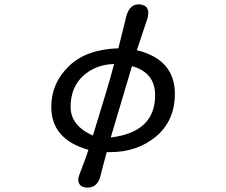

<svg xmlns="http://www.w3.org/2000/svg" viewBox="-20 -728 1040 883"><path d="M339.8 95.7Q339.8 86.9 356.4 44.9Q373 3.9 386.7 -39.1Q215.8 -86.9 215.8 -236.3Q215.8 -345.7 296.9 -423.8Q376 -501 524.4 -505.9L555.7 -631.8Q569.3 -708 616.2 -708Q662.1 -708 662.1 -667L659.2 -646.5L609.4 -497.1Q784.2 -454.1 784.2 -296.9Q784.2 -173.8 698.2 -100.6Q611.3 -28.3 486.3 -28.3H470.7L455.1 30.3L444.3 72.3Q431.6 134.8 383.8 134.8Q339.8 134.8 339.8 95.7ZM504.9 -433.6Q420.9 -431.6 363.3 -379.9Q304.7 -327.1 304.7 -236.3Q304.7 -150.4 407.2 -104.5Q476.6 -327.1 504.9 -433.6ZM693.4 -290Q693.4 -394.5 586.9 -423.8L489.3 -95.7Q693.4 -120.1 693.4 -290Z"/></svg>

Font: YuPearl-Regular
Style: Regular
Weight: 400
Designer: Max Yao
Foundry: Max-Everyday
Version: Version 1.011; ttfautohint (v1.8.3)